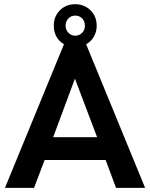

<svg xmlns="http://www.w3.org/2000/svg" viewBox="-20 -902 721 922"><path d="M487.3 -133.8H194.3L143.6 0H3.9L287.1 -689.5Q263.7 -703.1 251 -726.1Q238.3 -749 238.3 -778.3Q238.3 -823.2 267.6 -852.5Q296.9 -881.8 340.8 -881.8Q384.8 -881.8 414.6 -852.5Q444.3 -823.2 444.3 -778.3Q444.3 -749 430.7 -725.6Q417 -702.1 393.6 -689.5L676.8 0H537.1ZM446.3 -243.2 339.8 -524.4 235.4 -243.2ZM294.9 -778.3Q294.9 -758.8 308.6 -744.6Q322.3 -730.5 340.8 -730.5Q360.4 -730.5 374 -744.1Q387.7 -757.8 387.7 -778.3Q387.7 -799.8 374.5 -813.5Q361.3 -827.1 340.8 -827.1Q321.3 -827.1 308.1 -813Q294.9 -798.8 294.9 -778.3Z"/></svg>

Font: Dinish Expanded
Style: Bold
Weight: 700
Width: 7
Designer: Charles Nix
Foundry: Playbeing
Version: Version 2.005; ttfautohint (v1.8.3)